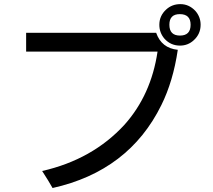

<svg xmlns="http://www.w3.org/2000/svg" viewBox="-20 -858 1040 936"><path d="M846.7 -615.2Q824.2 -461.9 766.6 -345.7Q608.4 -24.4 236.3 58.6Q217.8 25.4 185.5 -24.4Q430.7 -80.1 586.9 -250Q716.8 -395.5 748 -606.4H107.4V-698.2H741.2Q767.6 -623 846.7 -615.2ZM859.4 -837.9Q901.4 -837.9 932.6 -804.7Q958 -775.4 958 -737.3Q958 -692.4 924.8 -662.1Q896.5 -635.7 857.4 -635.7Q812.5 -635.7 782.2 -668.9Q756.8 -698.2 756.8 -737.3Q756.8 -781.2 790 -811.5Q818.4 -837.9 859.4 -837.9ZM856.4 -789.1Q805.7 -789.1 805.7 -737.3Q805.7 -684.6 857.4 -684.6Q909.2 -684.6 909.2 -737.3Q909.2 -789.1 856.4 -789.1Z"/></svg>

Font: MotoyaLCedar
Style: W3 mono
Weight: 400
Version: Version 1.01